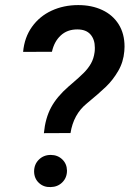

<svg xmlns="http://www.w3.org/2000/svg" viewBox="-20 -741 518 767"><path d="M155.3 -209Q161.1 -269 184.1 -311.8Q207 -354.5 253.4 -395L263.7 -403.8Q297.4 -432.6 314.7 -450Q332 -467.3 343.3 -487.1Q354.5 -506.8 357.9 -532.7Q358.9 -538.6 358.9 -550.3Q358.9 -583.5 341.3 -603.5Q323.7 -623.5 288.6 -623.5Q248.5 -623.5 222.4 -599.1Q196.3 -574.7 187.5 -534.2L72.3 -533.7Q77.6 -591.8 107.9 -634Q138.2 -676.3 186.3 -698.5Q234.4 -720.7 292.5 -720.7Q346.7 -720.7 388.7 -700.9Q430.7 -681.2 454.1 -643.8Q477.5 -606.4 477.5 -554.7Q477.5 -549.3 476.6 -536.6Q473.1 -493.2 452.1 -457.3Q431.2 -421.4 403.6 -394.8Q376 -368.2 326.7 -327.6Q273.4 -284.2 261.7 -209.5ZM182.6 -122.1Q210 -122.1 228.5 -104.5Q247.1 -86.9 247.6 -59.6Q247.6 -31.2 229 -12.7Q210.4 5.9 182.1 6.3Q154.3 7.3 135.5 -10.3Q116.7 -27.8 116.2 -55.7Q116.2 -84.5 135.3 -103.3Q154.3 -122.1 182.6 -122.1Z"/></svg>

Font: Mardoto Medium
Style: Italic
Weight: 500
Italic angle: -12°
Designer: Christian Robertson, Vahan Hovhannisyan
Foundry: Google
Version: Version 1.000